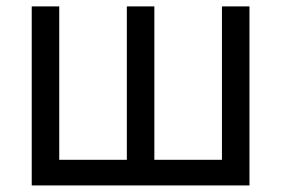

<svg xmlns="http://www.w3.org/2000/svg" viewBox="-20 -565 857 585"><path d="M740.1 0H76.7V-545.5H160.5V-78.1H366.5V-545.5H450.3V-78.1H656.2V-545.5H740.1Z"/></svg>

Font: Linik Sans
Style: Regular
Weight: 400
Designer: Rasmus Andersson (font), Marc Monis (original base), Kil Hyung-jin (Pretendard portions), Cristiano Sobral (main changes
Foundry: rsms
Version: Version 3.018;May 31, 2022;FontCreator 14.0.0.2814 64-bit; t